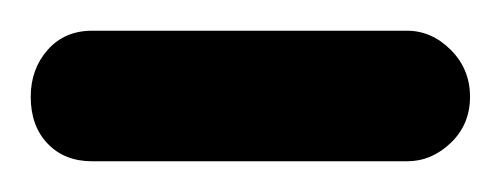

<svg xmlns="http://www.w3.org/2000/svg" viewBox="-20 -715 326 125"><path d="M0 -652Q0 -670 11 -682.5Q22 -695 40 -695H245Q261 -695 273.5 -682.5Q286 -670 286 -652Q286 -634 273.5 -622Q261 -610 245 -610H40Q22 -610 11 -621.5Q0 -633 0 -652Z"/></svg>

Font: Terminal Dosis
Style: Bold
Weight: 700
Designer: EdgarTolentino, PabloImpallari, IginoMarini
Foundry: EdgarTolentino, PabloImpallari, IginoMarini
Version: Version 1.006